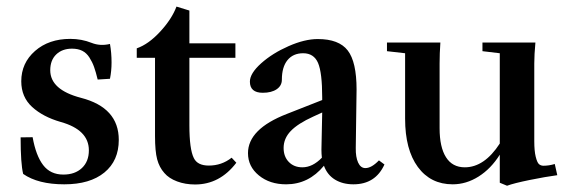

<svg xmlns="http://www.w3.org/2000/svg" viewBox="-20 -560 1758 595"><path d="M179.2 11.2Q98.1 11.2 51.8 -21Q43.9 -52.7 43.9 -134.3L81.1 -134.8Q91.3 -77.6 113.8 -48.3Q136.2 -19 176.3 -19Q212.4 -19 233.9 -39.3Q255.4 -59.6 255.4 -94.2Q255.4 -157.7 168 -182.1Q113.3 -197.8 79.6 -228.5Q45.9 -259.3 45.9 -308.1Q45.9 -364.7 88.6 -402.1Q131.3 -439.5 197.8 -439.5Q232.9 -439.5 263.7 -427.2Q290.5 -416.5 320.8 -423.8Q325.7 -396.5 325.7 -366.2Q325.7 -340.3 320.8 -315.9L282.7 -313.5Q276.9 -337.4 271.5 -352.5Q266.1 -367.7 257.1 -381.8Q248 -396 234.9 -402.6Q221.7 -409.2 203.1 -409.2Q172.9 -409.2 154.3 -391.4Q135.7 -373.5 135.7 -342.3Q135.7 -281.7 231 -256.8Q348.1 -226.6 348.1 -126.5Q348.1 -62 303.5 -25.4Q258.8 11.2 179.2 11.2Z M584.5 11.7Q554.2 11.7 528.8 2.2Q503.4 -7.3 489.3 -23.9Q473.6 -41.5 467 -66.4Q460.4 -91.3 460.4 -138.2V-380.9H403.8V-410.2Q440.4 -422.9 476.6 -462.2Q512.7 -501.5 526.9 -539.6L566.9 -527.3V-425.8H709.5V-380.9H566.9V-171.9Q566.9 -97.7 580.6 -70.3Q591.8 -46.9 627 -46.9Q667 -46.9 697.8 -71.3L712.4 -55.7Q661.1 11.7 584.5 11.7Z M866.7 11.2Q815.9 11.2 782.2 -16.4Q748.5 -43.9 748.5 -85.4Q748.5 -160.2 869.1 -207L978.5 -250V-257.8Q978.5 -335 965.6 -365Q952.6 -395 919.4 -395Q888.2 -395 870.8 -373.5Q853.5 -352.1 853.5 -313Q853.5 -294.4 837.4 -283.4Q821.3 -272.5 794.4 -272.5Q754.4 -272.5 754.4 -307.1Q754.4 -332.5 789.3 -363.8Q824.2 -395 874.3 -417Q924.3 -439 964.8 -439Q1030.3 -439 1057.6 -403.6Q1085 -368.2 1085 -282.7Q1085 -252.9 1082.5 -101.6Q1082 -73.2 1089.8 -56.2Q1097.7 -39.1 1112.3 -39.1Q1131.3 -39.1 1154.3 -63L1171.4 -50.3Q1143.6 11.2 1075.2 11.2Q1042 11.2 1018.1 -3.4Q994.1 -18.1 983.9 -46.4Q936.5 11.2 866.7 11.2ZM858.9 -101.6Q858.9 -74.7 875 -58.1Q891.1 -41.5 917 -41.5Q948.7 -41.5 977.5 -71.3Q976.1 -83 976.1 -96.2Q978 -173.3 978.5 -211.4L950.7 -198.7Q903.3 -177.2 881.1 -154.1Q858.9 -130.9 858.9 -101.6Z M1382.8 11.2Q1314.5 11.2 1274.9 -42.5Q1235.4 -96.2 1235.4 -192.4V-395L1179.2 -401.4V-428.2H1344.7Q1342.3 -394 1342.3 -363.3V-162.6Q1342.3 -104 1362.1 -72.8Q1381.8 -41.5 1420.4 -41.5Q1481 -41.5 1528.8 -115.2V-395L1475.1 -401.4V-428.2H1639.2Q1635.7 -390.1 1635.7 -363.3V-122.6Q1635.7 -92.3 1640.1 -74.5Q1644.5 -56.6 1650.1 -51.5Q1655.8 -46.4 1664.1 -46.4Q1681.6 -46.4 1699.2 -51.8L1707 -17.1Q1670.4 -12.2 1621.3 -2.2Q1572.3 7.8 1551.3 15.6L1528.8 6.3V-80.6Q1501.5 -37.1 1463.1 -12.9Q1424.8 11.2 1382.8 11.2Z"/></svg>

Font: Elstob 14pt SemiBold
Style: Regular
Weight: 600
Designer: Peter S. Baker
Version: Version 1.015